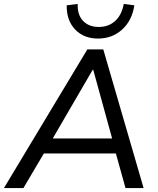

<svg xmlns="http://www.w3.org/2000/svg" viewBox="-46 -956 804 976"><path d="M-26 0 398 -705H479L684 0H592L543 -176H177L73 0ZM425 -601 222 -252H524L428 -601ZM452 -760Q380 -760 336 -806Q292 -852 293 -929L349 -936Q347 -880 376.5 -849.5Q406 -819 456 -819Q506 -819 539.5 -849.5Q573 -880 583 -936L637 -929Q625 -851 574.5 -805.5Q524 -760 452 -760Z"/></svg>

Font: Mulish Medium
Style: Italic
Weight: 500
Italic angle: -9°
Designer: Vernon Adams
Foundry: Vernon Adams
Version: Version 3.603; ttfautohint (v1.8.3)